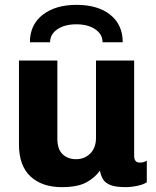

<svg xmlns="http://www.w3.org/2000/svg" viewBox="-20 -760 640 790"><path d="M234 10Q153 10 105.5 -34Q58 -78 58 -166V-511H216V-190Q216 -146 237.5 -125.5Q259 -105 293 -105Q328 -105 351.5 -128.5Q375 -152 375 -193V-511H532V-119Q532 -91 555 -91Q562 -91 569 -92.5Q576 -94 584 -99V-10Q571 -1 545.5 4.5Q520 10 497 10Q455 10 433.5 1Q412 -8 403.5 -23Q395 -38 391 -58Q372 -30 336 -10Q300 10 234 10ZM103 -586Q103 -658 155.5 -699Q208 -740 295 -740Q383 -740 434 -699Q485 -658 485 -586H402Q402 -619 372 -639.5Q342 -660 294 -660Q246 -660 216 -639.5Q186 -619 186 -586Z"/></svg>

Font: Chivo Mono
Style: Bold
Weight: 700
Monospace: yes
Designer: Hector Gatti
Foundry: Omnibus-Type
Version: Version 1.008; ttfautohint (v1.8.4.7-5d5b)